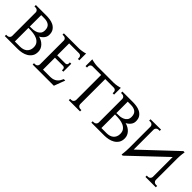

<svg xmlns="http://www.w3.org/2000/svg" viewBox="184 -1612 2618 2618"><g transform="rotate(45 1493.5 -303.0)"><path d="M244 -600Q271 -600 307.5 -595Q344 -590 376.5 -574Q409 -558 431.5 -527Q454 -496 454 -445Q454 -405 429.5 -374.5Q405 -344 371 -327Q433 -311 472 -269Q511 -227 511 -171Q511 -121 489.5 -88.5Q468 -56 435 -36.5Q402 -17 362 -9Q322 -1 285 -1H36V-27H56Q77 -27 91 -40Q105 -53 106 -71V-530Q105 -549 91 -561Q77 -573 56 -573H36V-600ZM285 -46Q314 -46 339.5 -53.5Q365 -61 383.5 -76.5Q402 -92 413 -115.5Q424 -139 424 -171Q424 -215 403.5 -242Q383 -269 350.5 -283.5Q318 -298 277.5 -303Q237 -308 185 -308V-46ZM255 -337Q285 -341 310.5 -352.5Q336 -364 352.5 -386Q369 -408 369 -445Q369 -502 336 -528Q303 -554 243 -554H185V-334Q225 -334 255 -337Z M988 5H579V-21H601Q621 -21 634 -34Q647 -47 648 -66V-528Q648 -546 634.5 -558.5Q621 -571 601 -571H579V-597H872Q886 -597 903 -599Q920 -601 936.5 -604Q953 -607 966.5 -610.5Q980 -614 988 -617V-486H961V-509Q961 -526 949.5 -538Q938 -550 920 -551H727V-321H885Q901 -322 909 -331.5Q917 -341 917 -354V-375H944V-222H917V-243Q917 -256 909.5 -265Q902 -274 887 -276H728V-46H871Q904 -47 927.5 -55.5Q951 -64 968 -78Q985 -92 997.5 -112Q1010 -132 1020 -155H1048Z M1537 -601Q1551 -601 1568 -603Q1585 -605 1601.5 -608Q1618 -611 1632 -614.5Q1646 -618 1654 -621V-490H1627V-513Q1627 -530 1615.5 -542Q1604 -554 1586 -555H1419V-70Q1420 -52 1434 -39Q1448 -26 1468 -26H1488V0H1271V-26H1291Q1311 -26 1324.5 -39Q1338 -52 1340 -71V-555H1172Q1154 -554 1143 -542Q1132 -530 1132 -513V-490H1104V-621Q1112 -618 1126 -614.5Q1140 -611 1156.5 -608Q1173 -605 1190 -603Q1207 -601 1221 -601Z M1913 -600Q1940 -600 1976.5 -595Q2013 -590 2045.5 -574Q2078 -558 2100.5 -527Q2123 -496 2123 -445Q2123 -405 2098.5 -374.5Q2074 -344 2040 -327Q2102 -311 2141 -269Q2180 -227 2180 -171Q2180 -121 2158.5 -88.5Q2137 -56 2104 -36.5Q2071 -17 2031 -9Q1991 -1 1954 -1H1705V-27H1725Q1746 -27 1760 -40Q1774 -53 1775 -71V-530Q1774 -549 1760 -561Q1746 -573 1725 -573H1705V-600ZM1954 -46Q1983 -46 2008.5 -53.5Q2034 -61 2052.5 -76.5Q2071 -92 2082 -115.5Q2093 -139 2093 -171Q2093 -215 2072.5 -242Q2052 -269 2019.5 -283.5Q1987 -298 1946.5 -303Q1906 -308 1854 -308V-46ZM1924 -337Q1954 -341 1979.5 -352.5Q2005 -364 2021.5 -386Q2038 -408 2038 -445Q2038 -502 2005 -528Q1972 -554 1912 -554H1854V-334Q1894 -334 1924 -337Z M2444 -606V-580H2419Q2401 -580 2388 -568Q2375 -556 2373 -539V-149L2867 -614H2891Q2888 -594 2885 -573Q2883 -555 2881 -531.5Q2879 -508 2879 -484V-68Q2880 -50 2893.5 -37.5Q2907 -25 2925 -25H2950V1H2750V-25H2775Q2793 -25 2806 -37.5Q2819 -50 2821 -68V-454L2326 15H2304Q2307 -6 2309 -28Q2311 -47 2312.5 -70.5Q2314 -94 2314 -117V-537Q2312 -554 2299 -566Q2286 -578 2267 -578H2243V-604Z"/></g></svg>

Font: Constantine
Style: Regular
Weight: 400
Designer: Dukom Design
Version: Version 1.001;PS 001.001;hotconv 1.0.56;makeotf.lib2.0.21325